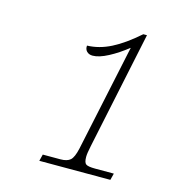

<svg xmlns="http://www.w3.org/2000/svg" viewBox="-74 -881 497 556"><g transform="rotate(15 174.0 -603.0)"><path d="M98 -407H151Q171 -407 180.5 -415.5Q190 -424 196 -451L264 -771H263Q237 -750 209.5 -735.5Q182 -721 163 -721Q152 -721 145.5 -727.5Q139 -734 140 -745Q176 -746 211.5 -764Q247 -782 289 -819H300L226 -467Q221 -444 221 -433Q221 -416 227.5 -411.5Q234 -407 255 -407H311L306 -387H93Z"/></g></svg>

Font: Noto Serif NarrowThin
Style: Italic
Weight: 250
Width: 4
Italic angle: -12°
Designer: Monotype Design Team
Foundry: Monotype Imaging Inc.
Version: Version 1.001